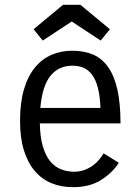

<svg xmlns="http://www.w3.org/2000/svg" viewBox="-20 -765 574 795"><path d="M472 -91Q446 -50 399 -20Q352 10 282 10Q233 10 193 -6.5Q153 -23 124 -57Q95 -91 79 -142.5Q63 -194 63 -265Q63 -341 79.5 -396Q96 -451 125.5 -486.5Q155 -522 194.5 -538.5Q234 -555 279 -555Q329 -555 366.5 -538.5Q404 -522 429 -485.5Q454 -449 466.5 -392Q479 -335 479 -254H145Q146 -197 157.5 -158.5Q169 -120 188 -97Q207 -74 232.5 -64Q258 -54 287 -54Q311 -54 330.5 -61.5Q350 -69 365 -80Q380 -91 391 -104.5Q402 -118 409 -130ZM279 -493Q223 -493 189 -451Q155 -409 147 -318H396Q394 -367 385.5 -400.5Q377 -434 362 -454.5Q347 -475 326.5 -484Q306 -493 279 -493ZM157 -597 119 -644 241 -745H313L435 -644L397 -597L277 -676Z"/></svg>

Font: Carrois Gothic
Style: Regular
Weight: 400
Designer: Ralph du Carrois
Foundry: Ralph du Carrois
Version: Version 1.002